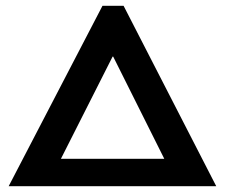

<svg xmlns="http://www.w3.org/2000/svg" viewBox="-20 -645 779 665"><path d="M10 0 335 -625H408L729 0ZM191 -95H549L372 -449H370Z"/></svg>

Font: Goldman
Style: Regular
Weight: 400
Designer: Jaikishan Patel
Version: Version 1.000; ttfautohint (v1.8.3)